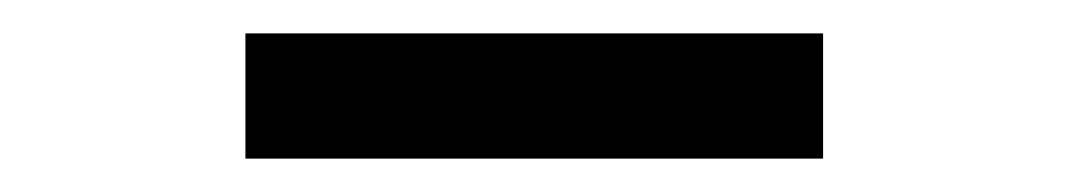

<svg xmlns="http://www.w3.org/2000/svg" viewBox="-20 -733 640 115"><path d="M127 -638H473V-713H127Z"/></svg>

Font: Chess Sans SemiBold
Style: Regular
Weight: 600
Designer: Wolf Bōese
Foundry: Wolf Bōese
Version: Version 7.223;Glyphs 3.3 (3306)